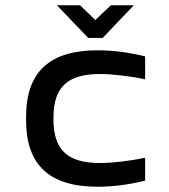

<svg xmlns="http://www.w3.org/2000/svg" viewBox="-20 -700 640 729"><path d="M79 -256V-244C79 -72 169 9 351 9C409 9 470 1 531 -14V-101C480 -90 407 -81 360 -81C238 -81 183 -129 183 -247V-253C183 -371 238 -419 360 -419C407 -419 480 -410 531 -399V-486C470 -501 408 -509 351 -509C169 -509 79 -428 79 -256ZM196 -680 315 -556H370L488 -680H401L342 -624L284 -680Z"/></svg>

Font: LT Wave Mono Medium
Style: Regular
Weight: 500
Designer: Daniel Lyons
Version: Version 2.5 (Glyphs App)